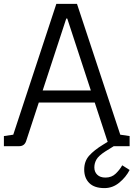

<svg xmlns="http://www.w3.org/2000/svg" viewBox="-21 -750 685 985"><path d="M-1 0V-52L47 -59L268 -730H374L596 -59L644 -52V0H566Q539 0 530 -26L465 -224H178L113 -26Q104 0 77 0ZM198 -286H445L324 -655H319ZM515 215Q463 215 437 189Q411 163 411 120Q411 77 436.5 48.5Q462 20 508 -8L544 -30H611L519 27Q485 49 474 68Q463 87 463 109Q463 132 478 146.5Q493 161 520 161Q552 161 573 140.5Q594 120 606 98L644 122Q625 159 591 187Q557 215 515 215Z"/></svg>

Font: Fauna One
Style: Regular
Weight: 400
Designer: Eduardo Rodriguez Tunni
Foundry: Eduardo Rodriguez Tunni
Version: Version 2.001; ttfautohint (v1.8.4.7-5d5b);gftools[0.9.23]